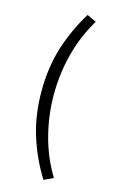

<svg xmlns="http://www.w3.org/2000/svg" viewBox="-136 -788 637 1021"><g transform="rotate(15 182.5 -278.0)"><path d="M213.4 175.8Q151.4 76.2 116.5 -34.9Q81.5 -146 81.5 -277.8Q81.5 -410.2 116.5 -520.5Q151.4 -630.9 213.4 -731.9L264.6 -708Q206.5 -611.8 178 -502.4Q149.4 -393.1 149.4 -277.8Q149.4 -163.1 178 -53.5Q206.5 56.2 264.6 151.9Z"/></g></svg>

Font: Pyidaungsu
Style: Regular
Weight: 400
Designer: Sun Tun
Foundry: MCF
Version: Version 2.053; ttfautohint (v1.8.2)